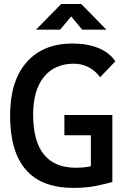

<svg xmlns="http://www.w3.org/2000/svg" viewBox="-20 -918 626 948"><path d="M342.8 9.8Q186 9.8 107.9 -79.6Q29.8 -168.9 29.8 -347.7Q29.8 -517.1 110.8 -610.1Q191.9 -703.1 338.9 -703.1Q412.6 -703.1 467.3 -680.2Q522 -657.2 549.3 -615.2L474.1 -536.6Q451.7 -568.4 417.7 -585.9Q383.8 -603.5 344.7 -603.5Q249.5 -603.5 196.5 -537.8Q143.6 -472.2 143.6 -352.5Q143.6 -221.2 196.5 -155.5Q249.5 -89.8 354.5 -89.8Q400.9 -89.8 436.3 -98.9Q471.7 -107.9 494.1 -114.3L534.7 -19.5Q514.2 -13.2 461.9 -1.7Q409.7 9.8 342.8 9.8ZM428.7 -19.5V-350.1H534.7V-19.5ZM297.9 -250V-350.1H531.7V-250ZM157.7 -771.5 282.2 -898.4H380.9L505.4 -771.5H385.7L311 -861.8H352.1L276.9 -771.5Z"/></svg>

Font: Cascadia Code Medium
Style: Regular
Weight: 500
Monospace: yes
Designer: Aaron Bell
Foundry: Saja Typeworks
Version: Version 2407.024